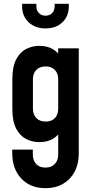

<svg xmlns="http://www.w3.org/2000/svg" viewBox="-20 -800 494 1003"><path d="M217.5 183Q139 183 91.5 132.8Q44 82.5 44 0.5V-18.5H151.5V8Q151.5 38 169 56.8Q186.5 75.5 217.5 75.5Q248.5 75.5 266.2 56.8Q284 38 284 8V-149.5L303 -125Q286.5 -93 257 -75.2Q227.5 -57.5 185.5 -57.5Q149 -57.5 116.8 -73.8Q84.5 -90 64.5 -128Q44.5 -166 44.5 -232V-386Q44.5 -451.5 64.5 -489.8Q84.5 -528 116.8 -544.2Q149 -560.5 185.5 -560.5Q227.5 -560.5 257 -542.8Q286.5 -525 303 -493L284 -468V-547.5H391.5V2Q391.5 56.5 369.8 97.2Q348 138 309 160.5Q270 183 217.5 183ZM218.5 -165Q249.5 -165 266.8 -183.2Q284 -201.5 284 -232V-386Q284 -416 266.8 -434.5Q249.5 -453 218.5 -453Q187 -453 169.5 -434.5Q152 -416 152 -386V-232Q152 -202 169.5 -183.5Q187 -165 218.5 -165ZM218 -651.5Q164 -651.5 129.8 -683.5Q95.5 -715.5 95.5 -768V-780H170V-768Q170 -745 183.5 -731.5Q197 -718 218 -718Q239 -718 252.2 -731.5Q265.5 -745 265.5 -768V-780H339.5V-768Q339.5 -715.5 306 -683.5Q272.5 -651.5 218 -651.5Z"/></svg>

Font: Mohave Light SemiBold
Style: Regular
Weight: 600
Version: Version 2.003